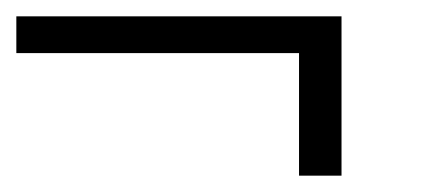

<svg xmlns="http://www.w3.org/2000/svg" viewBox="-31 -393 530 235"><path d="M335 -328H-11V-373H387V-178H335Z"/></svg>

Font: Trirong SemiBold
Style: Italic
Weight: 600
Italic angle: -12°
Designer: Katatrad Team
Foundry: CadsonDemak
Version: Version 1.001